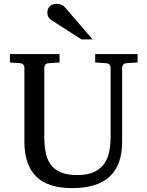

<svg xmlns="http://www.w3.org/2000/svg" viewBox="-20 -948 752 984"><path d="M627 -624Q616.2 -623 611.1 -616.2Q606 -609.4 606 -602.1V-222.2Q606 -160.6 589.4 -115.7Q572.8 -70.8 540.3 -41.5Q507.8 -12.2 459.7 2Q411.6 16.1 349.1 16.1Q225.1 16.1 165 -43.9Q105 -104 105 -222.2V-602.1Q105 -609.4 99.9 -616.2Q94.7 -623 84 -624L30.8 -627.9V-670.9H285.2V-627.9L228 -624Q217.3 -623 212.2 -616.2Q207 -609.4 207 -602.1V-248Q207 -204.1 213.9 -167.7Q220.7 -131.3 239.3 -105.5Q257.8 -79.6 290.8 -65.2Q323.7 -50.8 376 -50.8Q427.7 -50.8 460.9 -65.9Q494.1 -81.1 513.2 -107.7Q532.2 -134.3 539.6 -170.4Q546.9 -206.5 546.9 -248V-602.1Q546.9 -609.4 541.3 -616.2Q535.6 -623 524.9 -624L467.8 -627.9V-670.9H685.1V-627.9ZM397.5 -746.1 245.6 -843.3Q234.9 -850.1 228.8 -859.9Q222.7 -869.6 222.7 -883.3Q222.7 -891.1 225.1 -899.2Q227.5 -907.2 232.9 -913.6Q238.3 -919.9 247.1 -924.1Q255.9 -928.2 268.6 -928.2Q279.3 -928.2 286.6 -926.5Q293.9 -924.8 299.8 -921.4Q305.7 -918 310.5 -912.8Q315.4 -907.7 320.8 -901.4L454.6 -746.1Z"/></svg>

Font: Charis SIL Afr
Style: Regular
Weight: 400
Foundry: SIL International
Version: Version 5.000